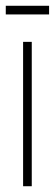

<svg xmlns="http://www.w3.org/2000/svg" viewBox="-20 -645 190 665"><path d="M60 -500H90V0H60ZM0 -625H150V-595H0Z"/></svg>

Font: Urbanist Thin
Style: Regular
Weight: 100
Designer: Corey Hu
Foundry: Corey Hu
Version: Version 1.330; ttfautohint (v1.8.4.7-5d5b)